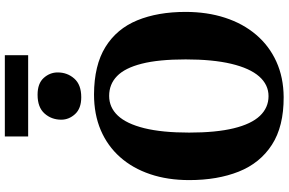

<svg xmlns="http://www.w3.org/2000/svg" viewBox="-215 -937 1164 774"><g transform="rotate(-90 367.0 -550.0)"><path d="M362.5 11.5Q244.5 12 170.5 -35.8Q96.5 -83.5 62.2 -169.5Q28 -255.5 28 -369Q28 -456 51.8 -526.5Q75.5 -597 120.5 -647.8Q165.5 -698.5 229.2 -725.8Q293 -753 373.5 -753Q491 -752.5 564.5 -707Q638 -661.5 672 -578.8Q706 -496 706 -384Q706 -297 682.5 -224.8Q659 -152.5 614.2 -99.8Q569.5 -47 505.8 -18Q442 11 362.5 11.5ZM366.5 -49.5Q412.5 -49.5 445.8 -87.2Q479 -125 496.8 -199.8Q514.5 -274.5 514.5 -383.5Q514.5 -492.5 497.2 -560.5Q480 -628.5 447.2 -660.2Q414.5 -692 367.5 -692Q321 -692 288 -657Q255 -622 237.2 -550.2Q219.5 -478.5 219.5 -369.5Q219.5 -261 236.8 -190Q254 -119 287 -84.2Q320 -49.5 366.5 -49.5ZM361.5 -804.5Q317 -804.5 294.2 -829.2Q271.5 -854 271.5 -885Q271.5 -924.5 296.5 -952.5Q321.5 -980.5 371.5 -980.5H372.5Q417.5 -980.5 439.8 -955.8Q462 -931 462 -899.5Q462 -860.5 437.2 -832.5Q412.5 -804.5 362.5 -804.5ZM531.5 -1112.5V-1018.5H204V-1112.5Z"/></g></svg>

Font: Merriweather 36pt Black
Style: Regular
Weight: 900
Version: Version 2.100